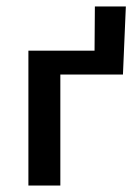

<svg xmlns="http://www.w3.org/2000/svg" viewBox="-20 -575 425 595"><path d="M370 -555 361 -344H167V0H68V-418H273L274 -555Z"/></svg>

Font: Ysabeau Infant Semibold
Style: Regular
Weight: 600
Designer: Christian Thalmann (Catharsis Fonts)
Version: Version 0.003